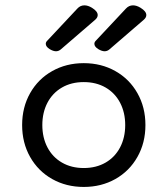

<svg xmlns="http://www.w3.org/2000/svg" viewBox="-20 -703 640 733"><path d="M353 -645.5Q353 -636.2 343.8 -627.9L211.9 -514.2Q203.6 -507.3 193.8 -507.3Q183.1 -507.3 169.4 -515.6Q154.8 -524.9 154.8 -535.6Q154.8 -542 159.7 -546.9L275.4 -670.4Q286.6 -682.6 302.2 -682.6Q315.9 -682.6 331.1 -673.3Q353 -659.7 353 -645.5ZM538.6 -645.5Q538.6 -636.2 529.3 -627.9L397.5 -514.2Q389.2 -507.3 379.4 -507.3Q368.7 -507.3 355 -515.6Q340.3 -524.9 340.3 -535.6Q340.3 -542 345.2 -546.9L460.9 -670.4Q472.2 -682.6 487.8 -682.6Q501.5 -682.6 516.6 -673.3Q538.6 -659.7 538.6 -645.5ZM535.2 -225.6Q535.2 -157.7 504.6 -103.8Q474.1 -49.8 420.4 -19.5Q366.7 10.7 299.8 10.7Q232.9 10.7 179.2 -19.5Q125.5 -49.8 95 -103.8Q64.5 -157.7 64.5 -225.6Q64.5 -293.5 95 -347.4Q125.5 -401.4 179.2 -431.6Q232.9 -461.9 299.8 -461.9Q366.7 -461.9 420.4 -431.6Q474.1 -401.4 504.6 -347.4Q535.2 -293.5 535.2 -225.6ZM141.6 -225.6Q141.6 -177.7 161.1 -140.4Q180.7 -103 216.6 -82.3Q252.4 -61.5 299.8 -61.5Q347.2 -61.5 383.1 -82.3Q418.9 -103 438.5 -140.4Q458 -177.7 458 -225.6Q458 -273.4 438.5 -310.8Q418.9 -348.1 383.1 -368.9Q347.2 -389.6 299.8 -389.6Q252.4 -389.6 216.6 -368.9Q180.7 -348.1 161.1 -310.8Q141.6 -273.4 141.6 -225.6Z"/></svg>

Font: Courier Prime
Style: Regular
Weight: 400
Designer: Alan Dague-Greene, Quote-Unquote Apps
Foundry: Quote-Unquote Apps
Version: Version 3.018